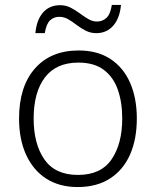

<svg xmlns="http://www.w3.org/2000/svg" viewBox="-20 -746 630 776"><path d="M533 -267Q533 -183 505.5 -121Q478 -59 424.5 -24.5Q371 10 294 10Q220 10 167 -24Q114 -58 85.5 -120.5Q57 -183 57 -267Q57 -396 121 -469Q185 -542 298 -542Q374 -542 426.5 -507.5Q479 -473 506 -411Q533 -349 533 -267ZM116 -267Q116 -164 159.5 -101.5Q203 -39 295 -39Q388 -39 431 -102Q474 -165 474 -267Q474 -333 456 -384Q438 -435 399 -464Q360 -493 297 -493Q207 -493 161.5 -433Q116 -373 116 -267ZM123 -612Q128 -666 154 -695.5Q180 -725 223 -725Q246 -725 265.5 -715Q285 -705 302.5 -692Q320 -679 337 -669Q354 -659 372 -659Q394 -659 410 -673.5Q426 -688 432 -726H469Q464 -672 437.5 -642Q411 -612 369 -612Q346 -612 326.5 -622Q307 -632 290 -645Q273 -658 256 -668Q239 -678 220 -678Q197 -678 182 -663.5Q167 -649 161 -612Z"/></svg>

Font: RS Noto Sans Light
Style: Regular
Weight: 300
Designer: Monotype Design Team
Foundry: Monotype Imaging Inc.
Version: Version 3.10